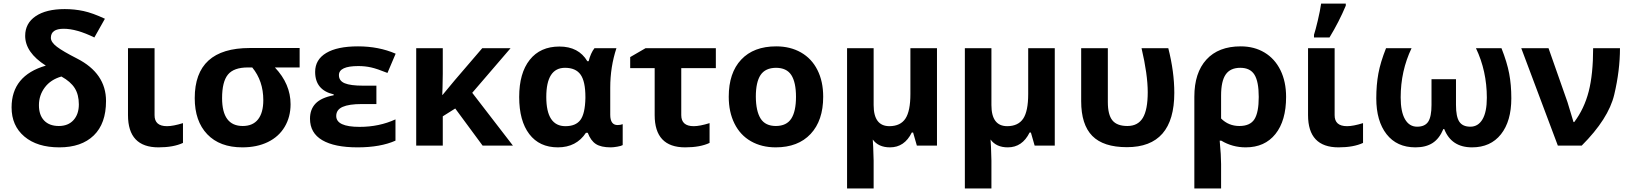

<svg xmlns="http://www.w3.org/2000/svg" viewBox="-20 -816 9138 1076"><path d="M324.2 -387.2Q264.2 -370.1 231.2 -326.2Q198.2 -282.2 198.2 -226.6Q198.2 -170.9 227.5 -140.4Q256.8 -109.9 309.6 -109.9Q362.3 -109.9 392.1 -143.1Q421.9 -176.3 421.9 -231Q421.9 -285.6 398.7 -322.3Q375.5 -358.9 324.2 -387.2ZM508.8 -606Q409.2 -654.8 336.9 -654.8Q265.1 -654.8 265.1 -604Q265.1 -579.6 298.8 -554Q332.5 -528.3 411.1 -488.3Q574.2 -405.3 574.2 -250Q574.2 -123.5 505.4 -56.9Q436.5 9.8 312.5 9.8Q188.5 9.8 116.7 -50.8Q44.9 -111.3 44.9 -213.9Q44.9 -392.6 236.8 -448.2Q121.1 -522 121.1 -615.2Q121.1 -685.5 179.9 -725.3Q238.8 -765.1 342.8 -765.1Q397 -765.1 448 -754.2Q499 -743.2 567.9 -710.9Z M846.2 -170.9Q845.7 -108.9 916 -108.9Q950.2 -108.9 1005.4 -126V-15.1Q952.1 9.8 868.2 9.8Q697.3 9.8 697.3 -170.9V-545.9H846.2Z M1455.6 -254.9Q1455.6 -362.3 1393.6 -438H1369.1Q1290 -438 1257.3 -397.9Q1224.6 -357.9 1224.6 -266.1Q1224.6 -109.9 1340.3 -109.9Q1397 -109.9 1426.3 -147.2Q1455.6 -184.6 1455.6 -254.9ZM1608.4 -231.9Q1608.4 -160.6 1575.4 -105.2Q1542.5 -49.8 1481.2 -20Q1419.9 9.8 1338.4 9.8Q1211.4 9.8 1141.4 -63.7Q1071.3 -137.2 1071.3 -266.1Q1071.3 -546.9 1379.4 -546.9H1659.2V-438H1520.5Q1608.4 -345.2 1608.4 -231.9Z M1988.3 -445.8Q1879.4 -445.8 1879.4 -395Q1879.4 -362.8 1911.9 -349.4Q1944.3 -335.9 2014.2 -335.9H2089.4V-232.9H2007.3Q1936 -232.9 1900.1 -217Q1864.3 -201.2 1864.3 -166Q1864.3 -105 1995.1 -105Q2105 -105 2196.3 -147V-27.8Q2112.3 9.8 1983.4 9.8Q1854.5 9.8 1785.9 -30.5Q1717.3 -70.8 1717.3 -150.9Q1717.3 -203.1 1748.5 -235.8Q1779.8 -268.6 1850.1 -282.2V-287.1Q1746.1 -311 1746.1 -413.1Q1746.1 -481.9 1808.1 -519Q1870.1 -556.2 1986.3 -556.2Q2102.5 -556.2 2197.3 -515.1L2151.4 -407.2Q2093.3 -430.7 2059.6 -438.2Q2025.9 -445.8 1988.3 -445.8Z M2461.4 0H2312.5V-545.9H2461.4V-402.8L2460 -324.2L2458.5 -284.2H2460.4L2529.3 -367.2L2682.6 -545.9H2841.3L2626.5 -295.9L2854.5 0H2684.6L2531.2 -208L2461.4 -164.1Z M3399.9 -325.2V-172.9Q3399.9 -115.2 3440.9 -115.2Q3456.5 -115.2 3469.7 -120.1V-2.9Q3461.9 2 3439.7 5.9Q3417.5 9.8 3402.8 9.8Q3348.1 9.8 3319.3 -9Q3290.5 -27.8 3273.9 -71.8H3263.7Q3210 9.8 3106.4 9.8Q3002.9 9.8 2946.3 -64.5Q2889.6 -138.7 2889.6 -272.5Q2889.6 -406.2 2948.7 -480.7Q3007.8 -555.2 3115.2 -555.2Q3222.7 -555.2 3271.5 -473.1H3278.8Q3290.5 -519 3311.5 -545.9H3434.6Q3399.9 -440.9 3399.9 -325.2ZM3146.5 -436Q3041.5 -436 3041.5 -272.5Q3041.5 -108.9 3148.9 -108.9Q3206.5 -108.9 3232.7 -143.8Q3258.8 -178.7 3260.7 -266.1V-272Q3260.7 -359.9 3233.6 -397.9Q3206.5 -436 3146.5 -436Z M3797.9 -170.9Q3797.9 -108.9 3867.7 -108.9Q3901.9 -108.9 3956.5 -126V-15.1Q3903.8 9.8 3819.8 9.8Q3648.9 9.8 3648.9 -170.9V-434.1H3511.7V-496.1L3597.7 -545.9H3991.7V-434.1H3797.9Z M4593.3 -273.9Q4593.3 -140.6 4522.9 -65.4Q4452.6 9.8 4327.1 9.8Q4248.5 9.8 4188.5 -24.4Q4128.4 -58.6 4096.2 -123.5Q4064 -188 4064 -273.9Q4064 -407.7 4133.8 -481.9Q4203.6 -556.2 4330.1 -556.2Q4408.7 -556.2 4468.8 -522Q4528.8 -487.8 4561 -423.8Q4593.3 -359.9 4593.3 -273.9ZM4215.8 -274.4Q4216.3 -193.4 4242.7 -151.4Q4269 -109.9 4328.6 -109.9Q4388.2 -110.4 4414.6 -151.4Q4440.9 -192.4 4440.9 -273.4Q4440.9 -354.5 4414.6 -395.5Q4388.2 -436 4328.6 -436Q4269 -435.5 4242.2 -395.5Q4215.8 -355.5 4215.8 -274.4Z M4967.8 9.8Q4902.8 9.8 4871.1 -34.2L4873.5 7.3L4876 84V240.2H4727.1V-545.9H4876V-227.1Q4876 -108.9 4964.8 -108.9Q5026.4 -109.4 5054.2 -151.4Q5082 -193.4 5082 -289.1V-545.9H5231V0H5118.2L5097.2 -73.2H5089.8Q5048.8 9.8 4967.8 9.8Z M5627.9 9.8Q5563 9.8 5531.2 -34.2L5533.7 7.3L5536.1 84V240.2H5387.2V-545.9H5536.1V-227.1Q5536.1 -108.9 5625 -108.9Q5686.5 -109.4 5714.4 -151.4Q5742.2 -193.4 5742.2 -289.1V-545.9H5891.1V0H5778.3L5757.3 -73.2H5750Q5709 9.8 5627.9 9.8Z M6561 -295.9Q6561 8.8 6295.4 8.8Q6163.6 8.8 6101.3 -54.4Q6039.1 -117.7 6039.1 -249V-545.9H6188.5V-244.1Q6188.5 -172.9 6214.1 -141.4Q6239.7 -109.9 6298.3 -109.9Q6356.9 -109.9 6384.5 -155.3Q6412.1 -200.7 6412.1 -299.3Q6412.1 -397.9 6377.4 -545.9H6527.3Q6561 -413.6 6561 -295.9Z M6823.2 -280.8V-151.9Q6865.2 -109.9 6925.8 -109.9Q6986.3 -109.9 7010.3 -148.2Q7034.2 -186.5 7034.2 -272.5Q7034.2 -358.4 7010.3 -397.2Q6986.3 -436 6930.7 -436Q6875 -436 6849.1 -398.7Q6823.2 -361.3 6823.2 -280.8ZM7187.5 -272.9Q7187.5 -139.6 7127.7 -64.9Q7067.9 9.8 6961.4 9.8Q6886.2 9.8 6824.2 -27.8H6815.4Q6823.2 56.2 6823.2 103V240.2H6673.3V-273.9Q6673.3 -408.2 6741 -482.2Q6808.6 -556.2 6933.1 -556.2Q7008.8 -556.2 7066.4 -521.7Q7124 -487.3 7155.8 -422.9Q7187.5 -358.4 7187.5 -272.9Z M7459.5 -170.9Q7459 -108.9 7529.3 -108.9Q7563.5 -108.9 7618.7 -126V-15.1Q7565.4 9.8 7481.4 9.8Q7310.5 9.8 7310.5 -170.9V-545.9H7459.5ZM7522 -795.9V-784.2Q7483.9 -693.4 7430.7 -606H7343.8V-621.1Q7352.5 -647.5 7365.2 -701.2Q7377.9 -754.9 7383.8 -795.9Z M8229.5 9.8Q8113.8 9.8 8073.7 -92.8H8068.8Q8046.4 -39.1 8008.5 -14.6Q7970.7 9.8 7912.6 9.8Q7808.1 9.8 7750.5 -64Q7692.9 -137.7 7692.9 -265.1Q7692.9 -340.3 7704.6 -403.8Q7716.3 -467.3 7747.6 -545.9H7890.6Q7829.6 -418 7829.6 -270Q7829.6 -189.9 7853.8 -147.9Q7877.9 -106 7921.9 -106Q7965.8 -106 7984.1 -134.3Q8002.4 -162.6 8002.4 -228V-372.1H8139.6V-228Q8139.6 -162.1 8158.2 -134Q8176.8 -106 8220.2 -106Q8263.7 -106 8288.1 -147.2Q8312.5 -188.5 8312.5 -268.1Q8312.5 -418 8251.5 -545.9H8394.5Q8425.8 -466.8 8437.7 -403.8Q8449.7 -340.8 8449.7 -265.1Q8449.7 -136.7 8391.6 -63.5Q8333.5 9.8 8229.5 9.8Z M8908.2 -545.9H9058.6Q9058.6 -420.9 9026.4 -285.4Q8994.1 -149.9 8844.2 0H8710.4L8505.4 -545.9H8658.2L8764.6 -243.2L8798.3 -131.8H8802.2Q8858.4 -206.5 8883.3 -303.2Q8908.2 -399.9 8908.2 -545.9Z"/></svg>

Font: NotoSans-Bold
Style: Bold
Weight: 700
Designer: Monotype Design team
Foundry: Monotype Imaging Inc.
Version: Version 1.04